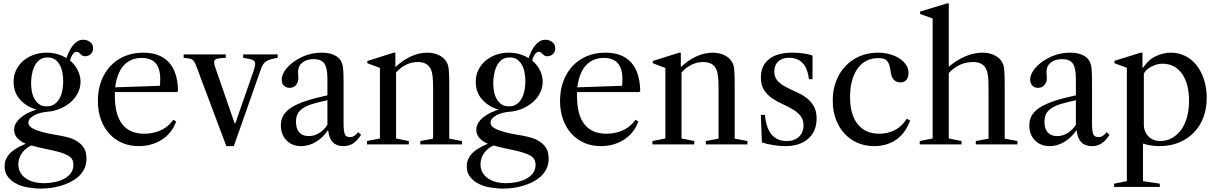

<svg xmlns="http://www.w3.org/2000/svg" viewBox="-20 -850 7169 1130"><path d="M220 260C238 260 256.5 258.8 275.5 256.5C294.5 254.2 313.5 250.3 332.5 245C351.5 239.7 369.7 233 387 225C404.3 217 420 207.3 434 196C450.7 182.7 464 166.7 474 148C484 129.3 489 107.3 489 82C489 70.7 487.5 58.8 484.5 46.5C481.5 34.2 475.5 22.2 466.5 10.5C457.5 -1.2 444.7 -12 428 -22C411.3 -32 389.3 -40 362 -46C344.7 -50 323.7 -54 299 -58C274.3 -62 250.8 -67 228.5 -73C206.2 -79 187 -86.3 171 -95C155 -103.7 147 -115 147 -129C147 -137.7 150.2 -145.5 156.5 -152.5C162.8 -159.5 171.2 -165.8 181.5 -171.5C191.8 -177.2 203.5 -181.7 216.5 -185C229.5 -188.3 242.3 -190.7 255 -192C284.3 -194 311.2 -200.3 335.5 -211C359.8 -221.7 380.8 -235 398.5 -251C416.2 -267 429.8 -285.2 439.5 -305.5C449.2 -325.8 454 -347 454 -369C454 -392.3 448.5 -415 437.5 -437C426.5 -459 411.3 -478 392 -494C395.3 -507.3 400.5 -519.2 407.5 -529.5C414.5 -539.8 422 -545 430 -545C436 -545 440.7 -543.7 444 -541C447.3 -538.3 450.5 -535.3 453.5 -532C456.5 -528.7 460 -525.7 464 -523C468 -520.3 473.7 -519 481 -519C494.3 -519 505.5 -523.5 514.5 -532.5C523.5 -541.5 528 -552.7 528 -566C528 -581.3 522.2 -593.5 510.5 -602.5C498.8 -611.5 485.3 -616 470 -616C456.7 -616 444.8 -612.7 434.5 -606C424.2 -599.3 415 -590.7 407 -580C399 -569.3 392 -557.7 386 -545C380 -532.3 375 -520 371 -508C355 -518 337.2 -525.8 317.5 -531.5C297.8 -537.2 276.7 -540 254 -540C226.7 -540 201.2 -535.7 177.5 -527C153.8 -518.3 133.3 -506.5 116 -491.5C98.7 -476.5 85 -458.5 75 -437.5C65 -416.5 60 -393.7 60 -369C60 -327 72.8 -291.8 98.5 -263.5C124.2 -235.2 156.3 -215.7 195 -205C167.7 -196.3 145.3 -186.7 128 -176C110.7 -165.3 97.2 -154.7 87.5 -144C77.8 -133.3 71.3 -123 68 -113C64.7 -103 63 -94 63 -86C63 -51.3 85.7 -24 131 -4C85 15.3 52.8 35.7 34.5 57C16.2 78.3 7 102.3 7 129C7 151 12.3 169.8 23 185.5C33.7 201.2 47.7 214.3 65 225C87 238.3 112.3 247.5 141 252.5C169.7 257.5 196 260 220 260ZM261 29C290.3 35 314.7 40.8 334 46.5C353.3 52.2 368.8 58.5 380.5 65.5C392.2 72.5 400.3 80.3 405 89C409.7 97.7 412 108 412 120C412 139.3 406.7 156 396 170C385.3 184 371.3 195.3 354 204C338 212 319.8 218 299.5 222C279.2 226 259 228 239 228C195.7 228 160.7 219 134 201C119.3 191.7 108 179.8 100 165.5C92 151.2 88 135 88 117C88 93.7 94.8 72 108.5 52C122.2 32 140.7 16.7 164 6C177.3 10 192.5 14 209.5 18C226.5 22 243.7 25.7 261 29ZM255 -224C235.7 -224 220.2 -228.7 208.5 -238C196.8 -247.3 187.5 -258.8 180.5 -272.5C173.5 -286.2 168.8 -301 166.5 -317C164.2 -333 163 -347.7 163 -361C163 -375 164.3 -390.7 167 -408C169.7 -425.3 174.5 -441.8 181.5 -457.5C188.5 -473.2 198.3 -486.2 211 -496.5C223.7 -506.8 240 -512 260 -512C279.3 -512 295 -507.2 307 -497.5C319 -487.8 328.3 -475.8 335 -461.5C341.7 -447.2 346.2 -431.8 348.5 -415.5C350.8 -399.2 352 -384.3 352 -371C352 -355 350.5 -338.3 347.5 -321C344.5 -303.7 339.3 -287.8 332 -273.5C324.7 -259.2 314.7 -247.3 302 -238C289.3 -228.7 273.7 -224 255 -224Z M1021 -308 1028 -314C1026.7 -388.7 1008.7 -445 974 -483C939.3 -521 889 -540 823 -540C783 -540 746.7 -533.2 714 -519.5C681.3 -505.8 653.3 -486.5 630 -461.5C606.7 -436.5 588.5 -406.7 575.5 -372C562.5 -337.3 556 -299 556 -257C556 -217 561.8 -180.7 573.5 -148C585.2 -115.3 601.5 -87.3 622.5 -64C643.5 -40.7 668.7 -22.5 698 -9.5C727.3 3.5 760 10 796 10C845.3 10 889.2 -1.7 927.5 -25C965.8 -48.3 993.7 -80.3 1011 -121L1017 -135L1000 -145L988 -130C970.7 -108.7 948 -92.2 920 -80.5C892 -68.8 861.7 -63 829 -63C771.7 -63 728.5 -81.7 699.5 -119C670.5 -156.3 656 -211.7 656 -285V-308ZM814 -509C886.7 -509 923 -468 923 -386C923 -378 922.8 -370.2 922.5 -362.5C922.2 -354.8 921.3 -349 920 -345L658 -336C664.7 -392 681.3 -434.8 708 -464.5C734.7 -494.2 770 -509 814 -509Z M1312 10H1356L1512 -433C1516 -445 1520.2 -455.3 1524.5 -464C1528.8 -472.7 1534.5 -479.8 1541.5 -485.5C1548.5 -491.2 1557.7 -495.8 1569 -499.5C1580.3 -503.2 1595.3 -506.7 1614 -510V-530H1411V-510C1441 -505.3 1460.3 -500.7 1469 -496C1477.7 -491.3 1482 -484 1482 -474C1482 -465.3 1479 -452 1473 -434L1365 -124H1361L1246 -456C1242 -468 1240 -478 1240 -486C1240 -493.3 1244.3 -498.8 1253 -502.5C1261.7 -506.2 1280.3 -508.7 1309 -510V-530H1061V-510C1073.7 -508.7 1084 -507.3 1092 -506C1100 -504.7 1106.5 -502.3 1111.5 -499C1116.5 -495.7 1120.5 -491.5 1123.5 -486.5C1126.5 -481.5 1129.7 -475 1133 -467Z M1753 10C1782.3 10 1810.8 1.8 1838.5 -14.5C1866.2 -30.8 1889.7 -53.3 1909 -82L1912 -80C1918.7 -20 1948.3 10 2001 10C2022.3 10 2041.2 4.8 2057.5 -5.5C2073.8 -15.8 2089.7 -33 2105 -57L2088 -72C2079.3 -61.3 2071.3 -53.8 2064 -49.5C2056.7 -45.2 2048.3 -43 2039 -43C2024.3 -43 2014.5 -48.7 2009.5 -60C2004.5 -71.3 2002 -93.7 2002 -127V-356C2002 -376.7 2001.8 -394.2 2001.5 -408.5C2001.2 -422.8 2000.5 -434.8 1999.5 -444.5C1998.5 -454.2 1997.2 -462.2 1995.5 -468.5C1993.8 -474.8 1991.7 -481 1989 -487C1980.3 -504.3 1966 -517.5 1946 -526.5C1926 -535.5 1901.7 -540 1873 -540C1828.3 -540 1786 -529.7 1746 -509C1713.3 -492.3 1687.2 -472.3 1667.5 -449C1647.8 -425.7 1638 -403 1638 -381C1638 -366.3 1642.3 -354.7 1651 -346C1659.7 -337.3 1670.7 -333 1684 -333C1699.3 -333 1711.8 -338.3 1721.5 -349C1731.2 -359.7 1736 -373.7 1736 -391C1736 -396.3 1735.7 -402.2 1735 -408.5C1734.3 -414.8 1734 -420.7 1734 -426C1734 -449.3 1742.3 -467.8 1759 -481.5C1775.7 -495.2 1798.3 -502 1827 -502C1856.3 -502 1877 -493.3 1889 -476C1901 -458.7 1907 -429 1907 -387V-289C1857 -278.3 1814.5 -267.2 1779.5 -255.5C1744.5 -243.8 1716.2 -231 1694.5 -217C1672.8 -203 1657.2 -187.5 1647.5 -170.5C1637.8 -153.5 1633 -134 1633 -112C1633 -76 1644 -46.7 1666 -24C1688 -1.3 1717 10 1753 10ZM1797 -49C1773 -49 1754.5 -56.2 1741.5 -70.5C1728.5 -84.8 1722 -105.7 1722 -133C1722 -150.3 1725 -165.3 1731 -178C1737 -190.7 1747.2 -202 1761.5 -212C1775.8 -222 1794.8 -230.7 1818.5 -238C1842.2 -245.3 1871.7 -252.7 1907 -260V-116C1893.7 -94.7 1877.3 -78.2 1858 -66.5C1838.7 -54.8 1818.3 -49 1797 -49Z M2386 -20 2311 -35V-423C2328.3 -443 2348 -458.3 2370 -469C2392 -479.7 2415 -485 2439 -485C2478.3 -485 2504.3 -469.7 2517 -439C2521.7 -427.7 2524.8 -413.5 2526.5 -396.5C2528.2 -379.5 2529 -356.7 2529 -328V-34L2454 -20V0H2699V-20L2624 -34V-338C2624 -362 2623.8 -381.8 2623.5 -397.5C2623.2 -413.2 2622.5 -426.3 2621.5 -437C2620.5 -447.7 2619.2 -456.2 2617.5 -462.5C2615.8 -468.8 2613.7 -474.7 2611 -480C2601.7 -498.7 2586.7 -513.3 2566 -524C2545.3 -534.7 2521.7 -540 2495 -540C2463 -540 2430.8 -532.7 2398.5 -518C2366.2 -503.3 2335.7 -482.3 2307 -455V-540H2297L2142 -491V-478L2216 -450V-35L2140 -20V0H2386Z M2940 260C2958 260 2976.5 258.8 2995.5 256.5C3014.5 254.2 3033.5 250.3 3052.5 245C3071.5 239.7 3089.7 233 3107 225C3124.3 217 3140 207.3 3154 196C3170.7 182.7 3184 166.7 3194 148C3204 129.3 3209 107.3 3209 82C3209 70.7 3207.5 58.8 3204.5 46.5C3201.5 34.2 3195.5 22.2 3186.5 10.5C3177.5 -1.2 3164.7 -12 3148 -22C3131.3 -32 3109.3 -40 3082 -46C3064.7 -50 3043.7 -54 3019 -58C2994.3 -62 2970.8 -67 2948.5 -73C2926.2 -79 2907 -86.3 2891 -95C2875 -103.7 2867 -115 2867 -129C2867 -137.7 2870.2 -145.5 2876.5 -152.5C2882.8 -159.5 2891.2 -165.8 2901.5 -171.5C2911.8 -177.2 2923.5 -181.7 2936.5 -185C2949.5 -188.3 2962.3 -190.7 2975 -192C3004.3 -194 3031.2 -200.3 3055.5 -211C3079.8 -221.7 3100.8 -235 3118.5 -251C3136.2 -267 3149.8 -285.2 3159.5 -305.5C3169.2 -325.8 3174 -347 3174 -369C3174 -392.3 3168.5 -415 3157.5 -437C3146.5 -459 3131.3 -478 3112 -494C3115.3 -507.3 3120.5 -519.2 3127.5 -529.5C3134.5 -539.8 3142 -545 3150 -545C3156 -545 3160.7 -543.7 3164 -541C3167.3 -538.3 3170.5 -535.3 3173.5 -532C3176.5 -528.7 3180 -525.7 3184 -523C3188 -520.3 3193.7 -519 3201 -519C3214.3 -519 3225.5 -523.5 3234.5 -532.5C3243.5 -541.5 3248 -552.7 3248 -566C3248 -581.3 3242.2 -593.5 3230.5 -602.5C3218.8 -611.5 3205.3 -616 3190 -616C3176.7 -616 3164.8 -612.7 3154.5 -606C3144.2 -599.3 3135 -590.7 3127 -580C3119 -569.3 3112 -557.7 3106 -545C3100 -532.3 3095 -520 3091 -508C3075 -518 3057.2 -525.8 3037.5 -531.5C3017.8 -537.2 2996.7 -540 2974 -540C2946.7 -540 2921.2 -535.7 2897.5 -527C2873.8 -518.3 2853.3 -506.5 2836 -491.5C2818.7 -476.5 2805 -458.5 2795 -437.5C2785 -416.5 2780 -393.7 2780 -369C2780 -327 2792.8 -291.8 2818.5 -263.5C2844.2 -235.2 2876.3 -215.7 2915 -205C2887.7 -196.3 2865.3 -186.7 2848 -176C2830.7 -165.3 2817.2 -154.7 2807.5 -144C2797.8 -133.3 2791.3 -123 2788 -113C2784.7 -103 2783 -94 2783 -86C2783 -51.3 2805.7 -24 2851 -4C2805 15.3 2772.8 35.7 2754.5 57C2736.2 78.3 2727 102.3 2727 129C2727 151 2732.3 169.8 2743 185.5C2753.7 201.2 2767.7 214.3 2785 225C2807 238.3 2832.3 247.5 2861 252.5C2889.7 257.5 2916 260 2940 260ZM2981 29C3010.3 35 3034.7 40.8 3054 46.5C3073.3 52.2 3088.8 58.5 3100.5 65.5C3112.2 72.5 3120.3 80.3 3125 89C3129.7 97.7 3132 108 3132 120C3132 139.3 3126.7 156 3116 170C3105.3 184 3091.3 195.3 3074 204C3058 212 3039.8 218 3019.5 222C2999.2 226 2979 228 2959 228C2915.7 228 2880.7 219 2854 201C2839.3 191.7 2828 179.8 2820 165.5C2812 151.2 2808 135 2808 117C2808 93.7 2814.8 72 2828.5 52C2842.2 32 2860.7 16.7 2884 6C2897.3 10 2912.5 14 2929.5 18C2946.5 22 2963.7 25.7 2981 29ZM2975 -224C2955.7 -224 2940.2 -228.7 2928.5 -238C2916.8 -247.3 2907.5 -258.8 2900.5 -272.5C2893.5 -286.2 2888.8 -301 2886.5 -317C2884.2 -333 2883 -347.7 2883 -361C2883 -375 2884.3 -390.7 2887 -408C2889.7 -425.3 2894.5 -441.8 2901.5 -457.5C2908.5 -473.2 2918.3 -486.2 2931 -496.5C2943.7 -506.8 2960 -512 2980 -512C2999.3 -512 3015 -507.2 3027 -497.5C3039 -487.8 3048.3 -475.8 3055 -461.5C3061.7 -447.2 3066.2 -431.8 3068.5 -415.5C3070.8 -399.2 3072 -384.3 3072 -371C3072 -355 3070.5 -338.3 3067.5 -321C3064.5 -303.7 3059.3 -287.8 3052 -273.5C3044.7 -259.2 3034.7 -247.3 3022 -238C3009.3 -228.7 2993.7 -224 2975 -224Z M3741 -308 3748 -314C3746.7 -388.7 3728.7 -445 3694 -483C3659.3 -521 3609 -540 3543 -540C3503 -540 3466.7 -533.2 3434 -519.5C3401.3 -505.8 3373.3 -486.5 3350 -461.5C3326.7 -436.5 3308.5 -406.7 3295.5 -372C3282.5 -337.3 3276 -299 3276 -257C3276 -217 3281.8 -180.7 3293.5 -148C3305.2 -115.3 3321.5 -87.3 3342.5 -64C3363.5 -40.7 3388.7 -22.5 3418 -9.5C3447.3 3.5 3480 10 3516 10C3565.3 10 3609.2 -1.7 3647.5 -25C3685.8 -48.3 3713.7 -80.3 3731 -121L3737 -135L3720 -145L3708 -130C3690.7 -108.7 3668 -92.2 3640 -80.5C3612 -68.8 3581.7 -63 3549 -63C3491.7 -63 3448.5 -81.7 3419.5 -119C3390.5 -156.3 3376 -211.7 3376 -285V-308ZM3534 -509C3606.7 -509 3643 -468 3643 -386C3643 -378 3642.8 -370.2 3642.5 -362.5C3642.2 -354.8 3641.3 -349 3640 -345L3378 -336C3384.7 -392 3401.3 -434.8 3428 -464.5C3454.7 -494.2 3490 -509 3534 -509Z M4066 -20 3991 -35V-423C4008.3 -443 4028 -458.3 4050 -469C4072 -479.7 4095 -485 4119 -485C4158.3 -485 4184.3 -469.7 4197 -439C4201.7 -427.7 4204.8 -413.5 4206.5 -396.5C4208.2 -379.5 4209 -356.7 4209 -328V-34L4134 -20V0H4379V-20L4304 -34V-338C4304 -362 4303.8 -381.8 4303.5 -397.5C4303.2 -413.2 4302.5 -426.3 4301.5 -437C4300.5 -447.7 4299.2 -456.2 4297.5 -462.5C4295.8 -468.8 4293.7 -474.7 4291 -480C4281.7 -498.7 4266.7 -513.3 4246 -524C4225.3 -534.7 4201.7 -540 4175 -540C4143 -540 4110.8 -532.7 4078.5 -518C4046.2 -503.3 4015.7 -482.3 3987 -455V-540H3977L3822 -491V-478L3896 -450V-35L3820 -20V0H4066Z M4644 -540C4584 -540 4538 -527.3 4506 -502C4474 -476.7 4458 -440.7 4458 -394C4458 -364 4464.2 -339.5 4476.5 -320.5C4488.8 -301.5 4504.3 -285.5 4523 -272.5C4541.7 -259.5 4561.8 -248.2 4583.5 -238.5C4605.2 -228.8 4625.3 -218.5 4644 -207.5C4662.7 -196.5 4678.2 -183.7 4690.5 -169C4702.8 -154.3 4709 -135.3 4709 -112C4709 -84 4700 -61.7 4682 -45C4664 -28.3 4640 -20 4610 -20C4534 -20 4491.3 -71.3 4482 -174H4458L4464 -12C4483.3 -5.3 4505.8 0 4531.5 4C4557.2 8 4580.7 10 4602 10C4658.7 10 4703.5 -4.5 4736.5 -33.5C4769.5 -62.5 4786 -102 4786 -152C4786 -183.3 4779.8 -208.8 4767.5 -228.5C4755.2 -248.2 4739.8 -264.5 4721.5 -277.5C4703.2 -290.5 4683.2 -301.7 4661.5 -311C4639.8 -320.3 4619.8 -330 4601.5 -340C4583.2 -350 4567.8 -361.8 4555.5 -375.5C4543.2 -389.2 4537 -407 4537 -429C4537 -454.3 4544.8 -474.2 4560.5 -488.5C4576.2 -502.8 4597.3 -510 4624 -510C4692 -510 4731 -468 4741 -384H4762V-523C4749.3 -528.3 4732.2 -532.5 4710.5 -535.5C4688.8 -538.5 4666.7 -540 4644 -540Z M5125 10C5173.7 10 5215.8 -2 5251.5 -26C5287.2 -50 5313.7 -84 5331 -128L5336 -141L5317 -151L5306 -136C5288 -111.3 5265.8 -93 5239.5 -81C5213.2 -69 5185 -63 5155 -63C5100.3 -63 5058 -81.7 5028 -119C4998 -156.3 4983 -209.3 4983 -278C4983 -348 4997.5 -403.8 5026.5 -445.5C5055.5 -487.2 5096.7 -508 5150 -508C5161.3 -508 5171 -507 5179 -505C5187 -503 5193.8 -499 5199.5 -493C5205.2 -487 5209.8 -478.8 5213.5 -468.5C5217.2 -458.2 5220 -444.7 5222 -428C5226.7 -386 5246.3 -365 5281 -365C5295.7 -365 5307 -370.2 5315 -380.5C5323 -390.8 5327 -404.7 5327 -422C5327 -438 5322.3 -453.2 5313 -467.5C5303.7 -481.8 5291 -494.3 5275 -505C5259 -515.7 5240 -524.2 5218 -530.5C5196 -536.8 5172.3 -540 5147 -540C5107.7 -540 5071.8 -533 5039.5 -519C5007.2 -505 4979.2 -485.5 4955.5 -460.5C4931.8 -435.5 4913.5 -405.8 4900.5 -371.5C4887.5 -337.2 4881 -299.3 4881 -258C4881 -218.7 4887 -182.5 4899 -149.5C4911 -116.5 4927.8 -88.2 4949.5 -64.5C4971.2 -40.8 4996.8 -22.5 5026.5 -9.5C5056.2 3.5 5089 10 5125 10Z M5639 -20 5564 -35V-420C5604 -463.3 5652 -485 5708 -485C5747.3 -485 5773.3 -469.7 5786 -439C5790.7 -427.7 5793.8 -413.5 5795.5 -396.5C5797.2 -379.5 5798 -356.7 5798 -328V-34L5723 -20V0H5968V-20L5893 -34V-338C5893 -362 5892.8 -381.8 5892.5 -397.5C5892.2 -413.2 5891.5 -426.3 5890.5 -437C5889.5 -447.7 5888.2 -456.2 5886.5 -462.5C5884.8 -468.8 5882.7 -474.7 5880 -480C5870.7 -498.7 5855.7 -513.3 5835 -524C5814.3 -534.7 5790.7 -540 5764 -540C5730 -540 5695.8 -532.8 5661.5 -518.5C5627.2 -504.2 5594.7 -483.7 5564 -457V-830H5554L5395 -782V-768L5469 -741V-35L5393 -20V0H5639Z M6158 10C6187.3 10 6215.8 1.8 6243.5 -14.5C6271.2 -30.8 6294.7 -53.3 6314 -82L6317 -80C6323.7 -20 6353.3 10 6406 10C6427.3 10 6446.2 4.8 6462.5 -5.5C6478.8 -15.8 6494.7 -33 6510 -57L6493 -72C6484.3 -61.3 6476.3 -53.8 6469 -49.5C6461.7 -45.2 6453.3 -43 6444 -43C6429.3 -43 6419.5 -48.7 6414.5 -60C6409.5 -71.3 6407 -93.7 6407 -127V-356C6407 -376.7 6406.8 -394.2 6406.5 -408.5C6406.2 -422.8 6405.5 -434.8 6404.5 -444.5C6403.5 -454.2 6402.2 -462.2 6400.5 -468.5C6398.8 -474.8 6396.7 -481 6394 -487C6385.3 -504.3 6371 -517.5 6351 -526.5C6331 -535.5 6306.7 -540 6278 -540C6233.3 -540 6191 -529.7 6151 -509C6118.3 -492.3 6092.2 -472.3 6072.5 -449C6052.8 -425.7 6043 -403 6043 -381C6043 -366.3 6047.3 -354.7 6056 -346C6064.7 -337.3 6075.7 -333 6089 -333C6104.3 -333 6116.8 -338.3 6126.5 -349C6136.2 -359.7 6141 -373.7 6141 -391C6141 -396.3 6140.7 -402.2 6140 -408.5C6139.3 -414.8 6139 -420.7 6139 -426C6139 -449.3 6147.3 -467.8 6164 -481.5C6180.7 -495.2 6203.3 -502 6232 -502C6261.3 -502 6282 -493.3 6294 -476C6306 -458.7 6312 -429 6312 -387V-289C6262 -278.3 6219.5 -267.2 6184.5 -255.5C6149.5 -243.8 6121.2 -231 6099.5 -217C6077.8 -203 6062.2 -187.5 6052.5 -170.5C6042.8 -153.5 6038 -134 6038 -112C6038 -76 6049 -46.7 6071 -24C6093 -1.3 6122 10 6158 10ZM6202 -49C6178 -49 6159.5 -56.2 6146.5 -70.5C6133.5 -84.8 6127 -105.7 6127 -133C6127 -150.3 6130 -165.3 6136 -178C6142 -190.7 6152.2 -202 6166.5 -212C6180.8 -222 6199.8 -230.7 6223.5 -238C6247.2 -245.3 6276.7 -252.7 6312 -260V-116C6298.7 -94.7 6282.3 -78.2 6263 -66.5C6243.7 -54.8 6223.3 -49 6202 -49Z M6707 216V-5C6723.7 0.3 6740 4.2 6756 6.5C6772 8.8 6788 10 6804 10C6845.3 10 6883 3.2 6917 -10.5C6951 -24.2 6980.3 -43.5 7005 -68.5C7029.7 -93.5 7048.7 -123.3 7062 -158C7075.3 -192.7 7082 -231 7082 -273C7082 -311.7 7076.8 -347.3 7066.5 -380C7056.2 -412.7 7041.8 -440.8 7023.5 -464.5C7005.2 -488.2 6983 -506.7 6957 -520C6931 -533.3 6902.3 -540 6871 -540C6841 -540 6811.3 -533 6782 -519C6752.7 -505 6728 -482.7 6708 -452H6704V-540H6693L6539 -492V-478L6612 -451V216L6537 231V250H6806V231ZM6808 -20C6780.7 -20 6757.8 -29 6739.5 -47C6721.2 -65 6712 -88.7 6712 -118V-417C6720.7 -433.7 6735.8 -447.5 6757.5 -458.5C6779.2 -469.5 6800.3 -475 6821 -475C6869.7 -475 6908 -455.7 6936 -417C6964 -378.3 6978 -325 6978 -257C6978 -221.7 6974 -189.5 6966 -160.5C6958 -131.5 6946.5 -106.7 6931.5 -86C6916.5 -65.3 6898.5 -49.2 6877.5 -37.5C6856.5 -25.8 6833.3 -20 6808 -20Z"/></svg>

Font: Libre Caslon Text
Style: Regular
Weight: 400
Designer: Pablo Impallari, Rodrigo Fuenzalida
Foundry: Pablo Impallari, Rodrigo Fuenzalida
Version: Version 1.000; ttfautohint (v0.93) -l 8 -r 50 -G 200 -x 14 -